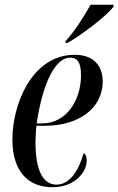

<svg xmlns="http://www.w3.org/2000/svg" viewBox="-20 -776 497 806"><path d="M256 -604 254 -596H264C328 -633 428 -710 456 -747L457 -756H360C332 -705 292 -643 256 -604ZM201 10C293 10 344 -53 344 -101C344 -122 338 -130 331 -133C310 -58 272 -1 217 -1C162 -1 129 -58 129 -178C129 -198 131 -238 133 -248H169C306 -248 411 -318 411 -434C411 -504 369 -546 294 -546C114 -546 32 -338 32 -191C32 -55 99 10 201 10ZM157 -258H134C159 -427 212 -534 274 -534C306 -534 320 -513 320 -460C320 -353 257 -258 157 -258Z"/></svg>

Font: Noto Serif Display ExtraCondensed Medium
Style: Italic
Weight: 500
Width: 2
Italic angle: -12°
Designer: Monotype Design Team
Foundry: Monotype Imaging Inc.
Version: Version 2.009